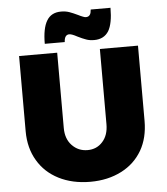

<svg xmlns="http://www.w3.org/2000/svg" viewBox="-61 -976 908 1044"><g transform="rotate(-5 393.0 -454.0)"><path d="M305 -195C282 -219 271 -251 271 -290V-701H63V-290C63 -229 77 -175 104 -130C131 -84 169 -49 218 -24C267 1 325 14 390 14C455 14 511 1 560 -24C609 -49 646 -84 673 -130C699 -175 712 -229 712 -290V-701H504V-290C504 -250 493 -218 472 -195C451 -171 423 -159 390 -159C356 -159 328 -171 305 -195ZM557 -793C573 -820 581 -862 581 -919H473C472 -906 470 -896 465 -890C460 -883 453 -880 443 -880C438 -880 432 -882 425 -885C418 -888 410 -891 403 -895C385 -904 369 -910 356 -915C342 -920 327 -922 311 -922C275 -922 249 -908 233 -881C216 -853 208 -811 208 -755H317C318 -782 328 -795 345 -795C354 -795 368 -790 388 -779C405 -770 421 -764 434 -759C447 -754 462 -752 478 -752C514 -752 540 -766 557 -793Z"/></g></svg>

Font: Argentum Sans ExtraBold
Style: Regular
Weight: 800
Designer: Julieta Ulanovsky
Foundry: Julieta Ulanovsky
Version: Version 5.001;February 15, 2019;FontCreator 11.5.0.2425 64-b